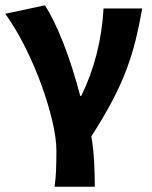

<svg xmlns="http://www.w3.org/2000/svg" viewBox="-21 -528 574 725"><path d="M185 177Q187 162 188.5 148Q190 134 190.5 119Q191 104 191.5 85.5Q192 67 192 41Q192 -6 176.5 -71.5Q161 -137 135 -208.5Q109 -280 74 -350Q39 -420 -1 -476L149 -508Q165 -483 183 -446Q201 -409 218.5 -364.5Q236 -320 252 -269.5Q268 -219 282 -166H286Q360 -318 370 -496H516Q505 -433 491.5 -378Q478 -323 457 -266.5Q436 -210 404 -149Q372 -88 324 -13Q332 34 334.5 84.5Q337 135 337 177Z"/></svg>

Font: TT Toshiba Sans
Style: Bold
Weight: 700
Designer: Paul D. Hunt
Foundry: Toshiba Corporation
Version: Version 2.020;PS 2.000;hotconv 1.0.86;makeotf.lib2.5.63406